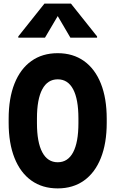

<svg xmlns="http://www.w3.org/2000/svg" viewBox="-20 -1028 640 1065"><path d="M28 -347V-369Q28 -483 60.5 -564.5Q93 -646 154 -689.5Q215 -733 300 -733Q385 -733 446 -689.5Q507 -646 539.5 -564.5Q572 -483 572 -369V-347Q572 -233.5 539.5 -151.8Q507 -70 446 -26.5Q385 17 300 17Q215 17 154 -26.5Q93 -70 60.5 -151.8Q28 -233.5 28 -347ZM415 -344.5V-371.5Q415 -477.5 385.8 -532.8Q356.5 -588 300.2 -588Q244 -588 214.5 -532.8Q185 -477.5 185 -371.5V-344.5Q185 -239 214.5 -183.5Q244 -128 300.2 -128Q356.5 -128 385.8 -183.5Q415 -239 415 -344.5ZM81.5 -819V-826L226.5 -1008H373.5L518.5 -826V-819H370.5L284 -966.5H316.5L229.5 -819Z"/></svg>

Font: Google Sans Code
Style: Regular
Weight: 400
Monospace: yes
Designer: Google Sans Code Authors
Foundry: Google LLC
Version: Version 6.000